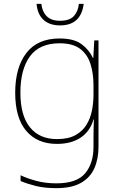

<svg xmlns="http://www.w3.org/2000/svg" viewBox="-20 -738 623 998"><path d="M290 -538Q363 -538 402.5 -509.5Q442 -481 463 -437H465L470 -528H492V25Q492 88 470.5 136.5Q449 185 401 212.5Q353 240 273 240Q212 240 167.5 229Q123 218 87 203V173Q123 190 170 202.5Q217 215 273 215Q379 215 422.5 163Q466 111 466 25V-17Q466 -46 466.5 -67Q467 -88 468 -117H466Q448 -55 399 -22.5Q350 10 276 10Q174 10 116.5 -57.5Q59 -125 59 -256Q59 -387 117 -462.5Q175 -538 290 -538ZM290 -513Q185 -513 135.5 -445Q86 -377 86 -256Q86 -138 135.5 -76.5Q185 -15 276 -15Q335 -15 372 -35.5Q409 -56 429.5 -89.5Q450 -123 458 -164Q466 -205 466 -246V-294Q466 -357 450 -406.5Q434 -456 396 -484.5Q358 -513 290 -513ZM415 -718Q401 -606 292 -606Q238 -606 206.5 -634.5Q175 -663 170 -718H195Q199 -678 222.5 -654Q246 -630 292 -630Q341 -630 363.5 -654Q386 -678 390 -718Z"/></svg>

Font: Noto Sans Gujarati Thin
Style: Regular
Weight: 100
Designer: Jelle Bosma - Monotype Design Team, Universal Thirst
Foundry: Monotype Imaging Inc.
Version: Version 2.106; ttfautohint (v1.8.4.7-5d5b)